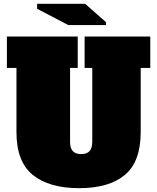

<svg xmlns="http://www.w3.org/2000/svg" viewBox="-20 -969 821 1003"><path d="M66 -279V-614H16V-778H386V-614H346V-228Q346 -195 360.5 -179.5Q375 -164 404 -164Q433 -164 447.5 -179.5Q462 -195 462 -228V-614H422V-778H765V-614H715V-279Q715 -124 632 -55Q549 14 394 14Q237 14 151.5 -55Q66 -124 66 -279ZM337 -838 174 -923V-949H425L534 -853V-838Z"/></svg>

Font: Alfa Slab One
Style: Regular
Weight: 400
Designer: JM Sole
Foundry: JM Sole
Version: Version 2.000